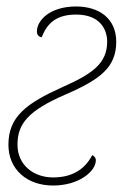

<svg xmlns="http://www.w3.org/2000/svg" viewBox="-20 -563 389 593"><path d="M144 10C224 10 276 -34 276 -68C276 -77 269 -82 265 -84C242 -40 203 -15 144 -15C83 -15 34 -54 34 -116C34 -181 67 -221 182 -271C291 -318 339 -356 339 -434C339 -506 286 -543 215 -543C134 -543 94 -500 94 -466C94 -455 100 -449 109 -448C126 -493 156 -518 215 -518C290 -518 311 -471 311 -434C311 -366 263 -334 173 -294C62 -244 6 -203 6 -116C6 -40 63 10 144 10Z"/></svg>

Font: Noto Serif Condensed Thin
Style: Italic
Weight: 100
Width: 3
Italic angle: -12°
Designer: Monotype Design Team
Foundry: Monotype Imaging Inc.
Version: Version 2.013